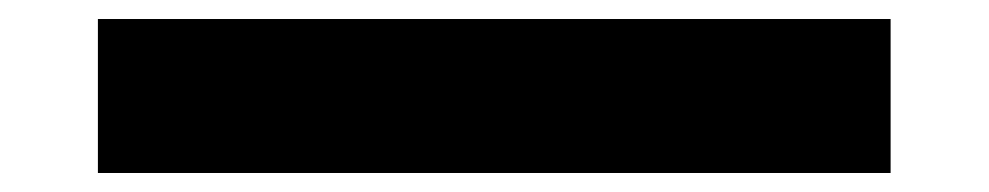

<svg xmlns="http://www.w3.org/2000/svg" viewBox="-20 -461 1040 202"><path d="M83 -279V-441H917V-279Z"/></svg>

Font: M PLUS 2 Thin ExtraBold
Style: Regular
Weight: 800
Version: Version 1.001